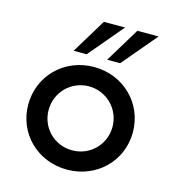

<svg xmlns="http://www.w3.org/2000/svg" viewBox="-94 -674 686 760"><g transform="rotate(15 249.0 -293.5)"><path d="M152.8 -453.6H206.1L325.7 -595.2H238.8ZM290 -453.6H343.3L462.9 -595.2H376ZM248.5 7.8C370.1 7.8 462.9 -84.5 462.9 -202.1C462.9 -319.8 370.1 -412.6 248.5 -412.6C126.5 -412.6 34.2 -319.8 34.2 -202.1C34.2 -84.5 126.5 7.8 248.5 7.8ZM248.5 -71.3C175.3 -71.3 117.7 -128.9 117.7 -202.1C117.7 -274.9 175.3 -333 248.5 -333.5C321.3 -333 379.4 -274.9 379.4 -202.1C379.4 -128.9 321.3 -71.3 248.5 -71.3Z"/></g></svg>

Font: Now Medium
Style: Regular
Weight: 500
Designer: Alfredo Marco Pradil
Foundry: Alfredo Marco Pradil
Version: Version 1.200;hotconv 1.0.109;makeotfexe 2.5.65596